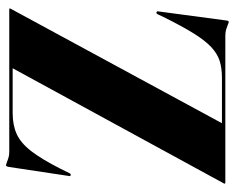

<svg xmlns="http://www.w3.org/2000/svg" viewBox="-90 -660 762 622"><g transform="rotate(-90 291.0 -349.0)"><path d="M573.5 -695 198.5 -3 194 -11H350Q381.5 -11 405 -18.5Q428.5 -26 449.8 -46Q471 -66 494 -103Q517 -140 547 -200.5L555.5 -218.5Q557 -221.5 558.5 -222.8Q560 -224 562 -223Q564.5 -222.5 565 -220.8Q565.5 -219 565 -216.5L536 0Q535.5 6 534.5 8.5Q533.5 11 531 11Q528.5 11 522.2 8.2Q516 5.5 507 2.8Q498 0 487 0H10.5Q9 0 8 -0.8Q7 -1.5 7 -3Q7 -4 7.8 -5Q8.5 -6 9 -7L385 -696.5L386.5 -689H236Q196.5 -689 167.5 -675.8Q138.5 -662.5 112.5 -629Q86.5 -595.5 55 -533.5L41.5 -506Q39.5 -502 37.8 -501.2Q36 -500.5 34.5 -501Q32.5 -501.5 31.8 -503.2Q31 -505 32 -507.5L61 -700Q62 -705.5 63.2 -708Q64.5 -710.5 66.5 -710.5Q69 -710.5 75.2 -708Q81.5 -705.5 90.2 -702.8Q99 -700 109.5 -700H572Q573.5 -700 574 -699.8Q574.5 -699.5 574.5 -698Q574.5 -697.5 574.5 -697Q574.5 -696.5 573.5 -695Z"/></g></svg>

Font: Fraunces 120pt
Style: Bold
Weight: 700
Version: Version 1.000;[b76b70a41]